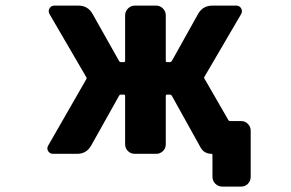

<svg xmlns="http://www.w3.org/2000/svg" viewBox="-20 -568 1040 687"><path d="M775.4 99.6Q760.7 99.6 750.5 89.4Q740.2 79.1 740.2 64.5V-13.7Q740.2 -17.6 737.3 -17.6Q710 -17.6 697.3 -41L594.7 -225.6Q591.8 -229.5 587.9 -229.5H578.1Q573.2 -229.5 573.2 -224.6V-51.8Q573.2 -37.1 563 -27.3Q552.7 -17.6 539.1 -17.6H461.9Q448.2 -17.6 438 -27.3Q427.7 -37.1 427.7 -51.8V-224.6Q427.7 -229.5 422.9 -229.5H412.1Q408.2 -229.5 406.2 -225.6L306.6 -47.9Q290 -17.6 255.9 -17.6H169.9Q158.2 -17.6 152.3 -27.3Q149.4 -32.2 149.4 -37.1Q149.4 -42 152.3 -46.9L289.1 -285.2Q291 -289.1 288.1 -293L157.2 -517.6Q151.4 -528.3 157.2 -538.1Q163.1 -547.9 174.8 -547.9H260.7Q294.9 -547.9 311.5 -517.6L406.2 -349.6Q408.2 -345.7 412.1 -345.7H422.9Q427.7 -345.7 427.7 -350.6V-512.7Q427.7 -527.3 438 -537.6Q448.2 -547.9 461.9 -547.9H539.1Q552.7 -547.9 563 -537.6Q573.2 -527.3 573.2 -512.7V-350.6Q573.2 -345.7 578.1 -345.7H587.9Q591.8 -345.7 594.7 -349.6L688.5 -517.6Q705.1 -547.9 740.2 -547.9H826.2Q836.9 -547.9 842.8 -538.1Q848.6 -528.3 842.8 -517.6L711.9 -293.9Q709 -290 711.9 -286.1L796.9 -138.7Q798.8 -134.8 802.7 -134.8H842.8Q857.4 -134.8 867.2 -124.5Q877 -114.3 877 -100.6V64.5Q877 79.1 867.2 89.4Q857.4 99.6 842.8 99.6Z"/></svg>

Font: Rounded-L Mgen+ 1mn bold
Style: Bold
Weight: 700
Designer: [Source Han Sans]
Ryoko NISHIZUKA  (kana & ideographs); Paul D. Hunt (Latin, Greek & Cyrillic); Wenlong ZHANG  (bopomofo
Version: Version 1.059.20150602